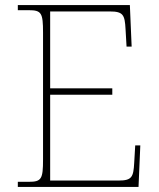

<svg xmlns="http://www.w3.org/2000/svg" viewBox="-20 -734 625 754"><path d="M50 0H524L531 -163H511L507 -94C504 -39 498 -25 446 -25H177V-362H421V-387H177V-689H412C464 -689 470 -675 473 -620L477 -551H497L490 -714H50V-694H93C143 -694 149 -683 149 -606V-108C149 -31 143 -20 93 -20H50Z"/></svg>

Font: Noto Serif Malayalam Thin
Style: Regular
Weight: 100
Designer: Indian type Foundry, Jelle Bosma, Monotype Design Team
Foundry: Monotype Imaging Inc.
Version: Version 2.104